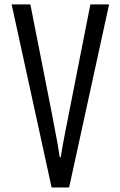

<svg xmlns="http://www.w3.org/2000/svg" viewBox="-20 -805 540 861"><path d="M32.2 -785.2H116.2L213.4 -292L216.8 -273.4Q240.7 -151.9 248 -100.1H252.4Q259.3 -146.5 274.4 -222.7L285.2 -276.9L288.1 -292L385.3 -785.2H469.2L290 35.6H211.4Z"/></svg>

Font: BIZ UDGothic
Style: Regular
Weight: 400
Monospace: yes
Designer: TypeBank Co., Ltd.
Foundry: Morisawa Inc.
Version: Version 1.05